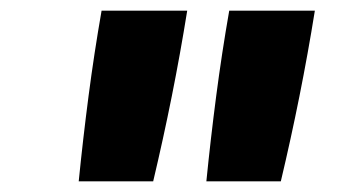

<svg xmlns="http://www.w3.org/2000/svg" viewBox="-20 -792 640 361"><path d="M128 -451Q136 -531 146.5 -611.5Q157 -692 171 -772H332Q319 -691 303 -611Q287 -531 268 -451ZM368 -451Q376 -531 386.5 -611.5Q397 -692 411 -772H572Q559 -691 543 -611Q527 -531 508 -451Z"/></svg>

Font: Iosevka Slab HvExObl
Style: Regular
Weight: 900
Width: 7
Italic angle: -9°
Monospace: yes
Designer: Belleve Invis
Foundry: Belleve Invis
Version: Version 11.1.1; ttfautohint (v1.8.3)